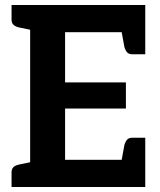

<svg xmlns="http://www.w3.org/2000/svg" viewBox="-20 -744 636 764"><path d="M100 0V-724H558V-616H239V-416H481V-312H239V-108H558V0ZM460 -85 475 -167Q479 -181 486 -188.5Q493 -196 506 -196H558V-108ZM460 -639 558 -616V-528H506Q493 -528 486 -535.5Q479 -543 475 -557ZM125 -724 113 -623 55 -635Q42 -638 34 -645Q26 -652 26 -666V-724ZM26 0V-58Q26 -72 33.5 -79Q41 -86 55 -89L112 -101L125 0Z"/></svg>

Font: Aleo
Style: Bold
Weight: 700
Designer: Alessio Laiso
Foundry: Alessio Laiso
Version: Version 2.001;gftools[0.9.29]